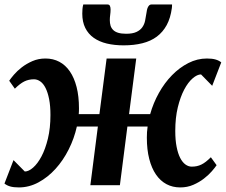

<svg xmlns="http://www.w3.org/2000/svg" viewBox="-28 -818 998 848"><path d="M518.1 -617.7Q477.5 -617.7 443.8 -625.7Q410.2 -633.8 386 -650.9Q361.8 -668 348.6 -694.6Q335.4 -721.2 335.4 -757.8Q335.4 -767.6 336.2 -777.6Q336.9 -787.6 339.8 -798.3H446.3Q454.6 -798.3 457.5 -792Q460.4 -785.6 460.4 -775.9Q460.4 -764.6 458.7 -752.4Q457 -740.2 457 -729.5Q457 -715.3 460.4 -704.3Q463.9 -693.4 472.2 -685.3Q480.5 -677.2 494.4 -673.1Q508.3 -668.9 529.3 -668.9Q557.6 -668.9 574.5 -676.8Q591.3 -684.6 600.3 -697.3Q609.4 -710 612.8 -726.3Q616.2 -742.7 618.7 -759.8Q619.6 -767.1 621.1 -773.9Q622.6 -780.8 625.2 -786.1Q627.9 -791.5 631.6 -794.9Q635.3 -798.3 641.1 -798.3H731.9Q731.9 -794.4 731.7 -790.3Q731.4 -786.1 731 -782.2Q725.1 -738.3 708.3 -707.3Q691.4 -676.3 664.6 -656.2Q637.7 -636.2 600.8 -627Q564 -617.7 518.1 -617.7ZM31.7 -110.8 81.5 -60.5Q98.6 -60.5 118.4 -77.9Q138.2 -95.2 155.3 -127.4Q172.4 -159.7 183.6 -205.8Q194.8 -252 194.8 -310.1Q194.8 -350.1 189 -379.9Q183.1 -409.7 173.3 -429.2Q163.6 -448.7 150.1 -458.3Q136.7 -467.8 122.1 -467.8Q98.6 -467.8 79.3 -458.3Q60.1 -448.7 37.6 -426.3L12.7 -461.4Q19.5 -471.7 33.7 -488.3Q47.9 -504.9 68.4 -520.8Q88.9 -536.6 115.2 -548.1Q141.6 -559.6 172.9 -559.6Q206.5 -559.6 233.9 -545.2Q261.2 -530.8 280.5 -502.7Q299.8 -474.6 310.3 -433.6Q320.8 -392.6 320.8 -339.8Q320.8 -333 320.6 -326.7Q320.3 -320.3 319.8 -314H411.1L442.9 -559.6H573.7L542 -314H635.3Q648.9 -362.8 673.8 -407.5Q698.7 -452.1 731.7 -485.8Q764.6 -519.5 804 -539.6Q843.3 -559.6 885.7 -559.6Q909.2 -559.6 924.1 -555.2Q939 -550.8 949.2 -542.5L909.2 -439L859.9 -489.3Q842.8 -489.3 822.8 -471.9Q802.7 -454.6 785.6 -422.4Q768.6 -390.1 757.3 -344Q746.1 -297.9 746.1 -239.7Q746.1 -199.2 752 -169.7Q757.8 -140.1 767.8 -120.6Q777.8 -101.1 791 -91.6Q804.2 -82 818.8 -82Q830.6 -82 841.1 -84.2Q851.6 -86.4 861.6 -91.3Q871.6 -96.2 881.8 -104.2Q892.1 -112.3 903.3 -123.5L928.7 -88.4Q921.9 -78.1 907.5 -61.5Q893.1 -44.9 872.6 -29.1Q852.1 -13.2 825.7 -1.7Q799.3 9.8 768.1 9.8Q734.4 9.8 707.3 -4.6Q680.2 -19 660.9 -47.1Q641.6 -75.2 631.1 -116.2Q620.6 -157.2 620.6 -210Q620.6 -222.2 621.3 -234.4Q622.1 -246.6 624 -259.3H534.7L501.5 0H371.1L404.3 -259.3H311.5Q299.8 -206.5 275.4 -158Q251 -109.4 217 -72Q183.1 -34.7 141.8 -12.5Q100.6 9.8 55.2 9.8Q31.7 9.8 16.8 5.4Q2 1 -8.3 -7.3Z"/></svg>

Font: Merriweather Bold
Style: Italic
Weight: 700
Italic angle: -7°
Designer: Eben Sorkin ( eben@eyebytes.com )
Foundry: Eben Sorkin ( eben@eyebytes.com )
Version: Version 1.5; ttfautohint (v0.97) -l 13 -r 13 -G 200 -x 24 -f